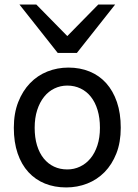

<svg xmlns="http://www.w3.org/2000/svg" viewBox="-20 -801 597 833"><path d="M130.4 -246.6Q130.4 -204.1 140.6 -170.4Q150.9 -136.7 169.7 -113.5Q188.5 -90.3 214.4 -78.1Q240.2 -65.9 272 -65.9Q301.3 -65.9 327.1 -78.1Q353 -90.3 372.3 -113.5Q391.6 -136.7 402.6 -170.4Q413.6 -204.1 413.6 -246.6Q413.6 -289.6 403.3 -323.5Q393.1 -357.4 374.3 -381.1Q355.5 -404.8 329.3 -417.2Q303.2 -429.7 272 -429.7Q242.2 -429.7 216.3 -417.2Q190.4 -404.8 171.4 -381.1Q152.3 -357.4 141.4 -323.5Q130.4 -289.6 130.4 -246.6ZM40 -246.6Q40 -309.6 59.1 -358.2Q78.1 -406.7 110.4 -440.2Q142.6 -473.6 185.5 -490.7Q228.5 -507.8 276.9 -507.8Q327.1 -507.8 368.9 -490.7Q410.6 -473.6 440.7 -440.2Q470.7 -406.7 487.3 -358.2Q503.9 -309.6 503.9 -246.6Q503.9 -183.6 484.9 -135.3Q465.8 -86.9 433.6 -54.2Q401.4 -21.5 358.4 -4.6Q315.4 12.2 267.1 12.2Q216.8 12.2 175 -4.6Q133.3 -21.5 103.3 -54.2Q73.2 -86.9 56.6 -135.3Q40 -183.6 40 -246.6ZM137.7 -781.2 272 -644.5 406.2 -781.2H479.5L313.5 -571.3H230.5L64.5 -781.2Z"/></svg>

Font: Andika Am
Style: Regular
Weight: 400
Designer: Victor Gaultney, Annie Olsen, Julie Remington, Don Collingsworth, Eric Hays, Becca Hirsbrunner
Foundry: SIL International
Version: Version 5.000